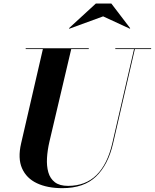

<svg xmlns="http://www.w3.org/2000/svg" viewBox="-20 -1014 846 1050"><path d="M544 -924.5 359.5 -857 357 -859.5 504 -994.5H589L692 -859.5L690 -857ZM120.5 -750H465.5V-745.5H369.5L250.5 -240Q239.5 -193 237 -149.8Q234.5 -106.5 244.2 -72Q254 -37.5 280 -17.5Q306 2.5 352.5 2.5Q447.5 2.5 507.5 -56.5Q567.5 -115.5 594 -230L713 -745.5H610.5V-750H806.5V-745.5H717.5L598.5 -230Q571.5 -112.5 505.2 -48.8Q439 15 320.5 15Q239 15 181.8 -12Q124.5 -39 100.5 -93.5Q76.5 -148 95.5 -230L214.5 -745.5H120.5Z"/></svg>

Font: Bodoni* 36pt
Style: Bold Italic
Weight: 700
Italic angle: -13°
Version: Version 2.3